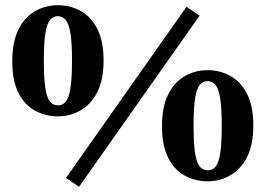

<svg xmlns="http://www.w3.org/2000/svg" viewBox="-20 -685 1017 736"><path d="M202 -239Q154 -239 114 -261Q74 -283 50.5 -329.5Q27 -376 27 -450Q27 -524 50.5 -571.5Q74 -619 114 -642Q154 -665 202 -665Q249 -665 289 -643Q329 -621 353 -574Q377 -527 377 -453Q377 -379 353 -332Q329 -285 289 -262Q249 -239 202 -239ZM202 -281Q220 -281 232 -295Q244 -309 250 -346Q256 -383 256 -452Q256 -521 250 -557.5Q244 -594 232 -608.5Q220 -623 202 -623Q184 -623 172 -609Q160 -595 154 -558Q148 -521 148 -452Q148 -383 154 -346Q160 -309 172 -295Q184 -281 202 -281ZM283 31 233 -3 695 -659 745 -625ZM776 10Q728 10 688 -12Q648 -34 624.5 -80.5Q601 -127 601 -201Q601 -275 624.5 -322.5Q648 -370 688 -393Q728 -416 776 -416Q823 -416 863 -394Q903 -372 927 -325Q951 -278 951 -204Q951 -130 927 -83Q903 -36 863 -13Q823 10 776 10ZM776 -32Q794 -32 806 -46Q818 -60 824 -97Q830 -134 830 -203Q830 -272 824 -308.5Q818 -345 806 -359.5Q794 -374 776 -374Q758 -374 746 -360Q734 -346 728 -309Q722 -272 722 -203Q722 -134 728 -97Q734 -60 746 -46Q758 -32 776 -32Z"/></svg>

Font: Source Serif 4 ExtraBold
Style: Regular
Weight: 800
Designer: Frank Grießhammer
Foundry: Adobe Systems Incorporated
Version: Version 4.004;hotconv 1.0.116;makeotfexe 2.5.65601